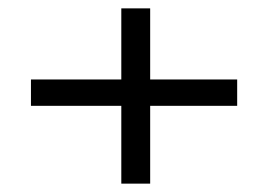

<svg xmlns="http://www.w3.org/2000/svg" viewBox="-20 -543 640 459"><path d="M270 -104V-290H54V-353H270V-523H339V-353H547V-290H339V-104Z"/></svg>

Font: Inconsolata Expanded
Style: Regular
Weight: 400
Width: 7
Monospace: yes
Designer: Raph Levien, Cyreal, Brenton Simpson
Foundry: Raph Levien, Cyreal, Google
Version: Version 3.000; ttfautohint (v1.8.2.53-6de2)